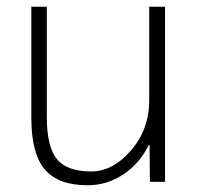

<svg xmlns="http://www.w3.org/2000/svg" viewBox="-20 -540 588 570"><path d="M119 -520V-193Q119 -104 149 -67.5Q179 -31 251 -31Q315 -31 369 -93.5Q423 -156 423 -243V-520H470V0H425L424 -110H422Q395 -55 346.5 -22.5Q298 10 240 10Q153 10 113 -37Q73 -84 73 -190V-520Z"/></svg>

Font: M PLUS 1p Light
Style: Regular
Weight: 300
Version: Version 1.061